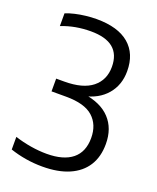

<svg xmlns="http://www.w3.org/2000/svg" viewBox="-141 -834 758 927"><g transform="rotate(20 238.0 -370.5)"><path d="M190 9.5Q146 9.5 104 2.5Q62 -4.5 23.5 -17.5V-82.5Q63.5 -69.5 106.2 -62.5Q149 -55.5 188 -55.5Q274.5 -55.5 319.8 -92.2Q365 -129 365 -200.5Q365 -269 321.5 -308Q278 -347 183 -347H108V-412.5H149.5Q245 -412.5 293.2 -451.2Q341.5 -490 341.5 -557.5Q341.5 -621 303.2 -652.8Q265 -684.5 188 -684.5Q149 -684.5 111.2 -677.8Q73.5 -671 38 -657V-722.5Q59 -731 84.8 -737Q110.5 -743 138.8 -746.2Q167 -749.5 194.5 -749.5Q304 -749.5 361 -701Q418 -652.5 418 -563Q418 -492 376.2 -443Q334.5 -394 259 -378.5L259.5 -389Q349 -376.5 395.2 -327Q441.5 -277.5 441.5 -197.5Q441.5 -131.5 412.2 -85.5Q383 -39.5 326.8 -15Q270.5 9.5 190 9.5Z"/></g></svg>

Font: Encode Sans SemiCondensed
Style: Regular
Weight: 400
Width: 4
Designer: Multiple Designers
Foundry: Impallari Type
Version: Version 3.002